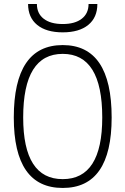

<svg xmlns="http://www.w3.org/2000/svg" viewBox="-20 -928 626 958"><path d="M293 9.8Q48.8 9.8 48.8 -341.8Q48.8 -703.1 293 -703.1Q537.1 -703.1 537.1 -341.8Q537.1 9.8 293 9.8ZM293 -34.2Q490.2 -34.2 490.2 -341.8Q490.2 -659.2 293 -659.2Q95.7 -659.2 95.7 -341.8Q95.7 -34.2 293 -34.2ZM293 -766.6Q210.9 -766.6 165.5 -803.7Q120.1 -840.8 120.1 -908.2H164.1Q164.1 -860.8 198 -834.5Q231.9 -808.1 293 -808.1Q354 -808.1 387.9 -834.5Q421.9 -860.8 421.9 -908.2H465.8Q465.8 -840.8 420.4 -803.7Q375 -766.6 293 -766.6Z"/></svg>

Font: Cascadia Code ExtraLight
Style: Regular
Weight: 200
Monospace: yes
Designer: Aaron Bell
Foundry: Saja Typeworks
Version: Version 2407.024; ttfautohint (v1.8.4)